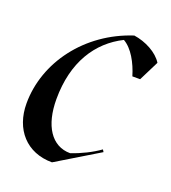

<svg xmlns="http://www.w3.org/2000/svg" viewBox="-99 -560 579 649"><g transform="rotate(20 190.0 -235.0)"><path d="M160 14 312 -78 307 -86C279 -66 243 -48 207 -36C140 -36 101 -97 101 -192C101 -326 159 -414 247 -458C279 -440 303 -396 316 -352H344L380 -424C361 -455 317 -478 275 -484C115 -432 11 -292 11 -144C11 -51 68 14 160 14Z"/></g></svg>

Font: Mazius Display Extra italic
Style: Regular
Weight: 400
Italic angle: -17°
Designer: Alberto Casagrande & Collletttivo
Foundry: Collletttivo
Version: Version 2.000;Glyphs 3.2 (3217)